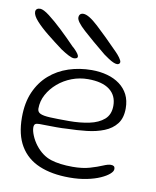

<svg xmlns="http://www.w3.org/2000/svg" viewBox="-84 -786 718 881"><g transform="rotate(10 275.0 -345.5)"><path d="M299.5 30Q217 30 158.5 5.2Q100 -19.5 68.8 -71.5Q37.5 -123.5 37.5 -205Q37.5 -272.5 59.5 -322.8Q81.5 -373 119.8 -406.5Q158 -440 208.8 -456.8Q259.5 -473.5 316.5 -473.5Q355.5 -473.5 388.8 -464.2Q422 -455 447 -436.5Q472 -418 485.8 -390.8Q499.5 -363.5 499.5 -327Q499.5 -282 478.5 -255Q457.5 -228 422 -213.8Q386.5 -199.5 341.8 -194.5Q297 -189.5 249 -188.5Q229.5 -187 203.8 -187Q178 -187 155.2 -187.5Q132.5 -188 122 -188Q107.5 -188 102.2 -183.5Q97 -179 97 -167.5Q97 -152.5 106 -130.5Q115 -108.5 131 -87.5Q162.5 -47.5 203.5 -34.2Q244.5 -21 305.5 -21Q351.5 -21 385.5 -31Q419.5 -41 442 -50.8Q464.5 -60.5 477.5 -60.5Q487 -60.5 491.8 -56.8Q496.5 -53 496.5 -43.5Q496.5 -33 482.2 -20.5Q468 -8 442.2 3.5Q416.5 15 380.2 22.5Q344 30 299.5 30ZM252.5 -225Q304.5 -225 347.2 -234Q390 -243 415.8 -265.5Q441.5 -288 441.5 -329Q441.5 -377 407.2 -403.2Q373 -429.5 306.5 -429.5Q267.5 -429.5 231.2 -415.8Q195 -402 166.8 -377.8Q138.5 -353.5 121.8 -322.8Q105 -292 105 -257Q105 -241.5 118.8 -234.8Q132.5 -228 164.8 -226.5Q197 -225 252.5 -225ZM225 -512.5Q215.5 -512.5 198.8 -521.2Q182 -530 162.5 -543Q125.5 -570.5 91 -598.2Q56.5 -626 34.8 -650.2Q13 -674.5 13 -691.5Q13 -700.5 18.8 -705Q24.5 -709.5 34 -709.5Q49 -709.5 77.8 -687.5Q106.5 -665.5 141.5 -632.5Q176.5 -599.5 209.5 -565Q216.5 -559.5 224 -551.5Q231.5 -543.5 236.8 -536Q242 -528.5 242 -523.5Q242 -517.5 236.8 -515Q231.5 -512.5 225 -512.5ZM424.5 -520.5Q417 -520.5 406.8 -525Q396.5 -529.5 384.8 -537.2Q373 -545 360.5 -554Q295 -607.5 254 -644.8Q213 -682 213 -700Q213 -710 218.2 -715.5Q223.5 -721 233.5 -721Q257.5 -721 302.8 -679.2Q348 -637.5 410 -574Q419.5 -564.5 428.8 -551.8Q438 -539 438 -532Q438 -527 434.2 -523.8Q430.5 -520.5 424.5 -520.5Z"/></g></svg>

Font: Gluten ExtraLight
Style: Regular
Weight: 250
Designer: Tyler Finck
Foundry: Etcetera Type Company
Version: Version 1.300